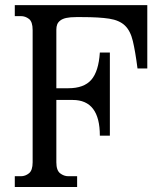

<svg xmlns="http://www.w3.org/2000/svg" viewBox="-20 -747 648 767"><path d="M568.4 -726.6V-473.6H529.3Q520.5 -542 510.7 -583Q501 -624 479 -645Q457 -666 416.5 -672.4Q376 -678.7 307.6 -678.7H284.2Q259.8 -678.7 244.6 -675.3Q229.5 -671.9 220.7 -665Q211.9 -658.2 208.5 -649.4Q205.1 -640.6 205.1 -628.9V-394.5H252.9Q315.4 -394.5 344.7 -428.2Q374 -461.9 378.9 -537.1H418.9V-205.1H378.9Q378.9 -347.7 270.5 -347.7H205.1V-98.6Q205.1 -66.4 220.2 -54.7Q235.4 -43 252.9 -43H288.1V0H39.1V-43H63.5Q81.1 -43 95.7 -54.7Q110.4 -66.4 110.4 -98.6V-627Q110.4 -660.2 95.7 -671.4Q81.1 -682.6 63.5 -682.6H39.1V-726.6Z"/></svg>

Font: Subtext
Style: Regular
Weight: 400
Designer: Christopher J. Fynn
Foundry: Christopher J. Fynn for DDC
Version: Version 1.000 preliminary